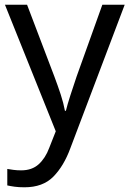

<svg xmlns="http://www.w3.org/2000/svg" viewBox="-20 -556 550 816"><path d="M1 -536H95L211 -231Q226 -191 238 -154.5Q250 -118 256 -85H260Q266 -110 279 -150.5Q292 -191 306 -232L415 -536H510L279 74Q251 150 206.5 195Q162 240 84 240Q60 240 42 237.5Q24 235 11 232V162Q22 164 37.5 166Q53 168 70 168Q116 168 144.5 142Q173 116 189 73L217 2Z"/></svg>

Font: Noto Sans Symbols 2
Style: Regular
Weight: 400
Designer: Monotype Design Team
Foundry: Monotype Imaging Inc.
Version: Version 2.008; ttfautohint (v1.8.4.7-5d5b)